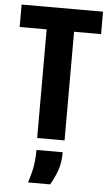

<svg xmlns="http://www.w3.org/2000/svg" viewBox="-59 -699 549 963"><g transform="rotate(5 215.0 -217.0)"><path d="M146 0V-660H284V0ZM10 -547V-660H420V-547ZM120 226Q141 159 144.5 122Q148 85 148 60H280Q280 113 265.5 153Q251 193 231 226Z"/></g></svg>

Font: Bricolage Grotesque Condensed
Style: Bold
Weight: 700
Width: 3
Designer: Mathieu Triay
Foundry: Atelier Triay
Version: Version 1.001;gftools[0.9.33.dev8+g029e19f]